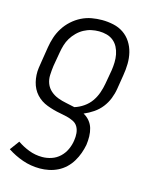

<svg xmlns="http://www.w3.org/2000/svg" viewBox="-113 -604 726 904"><g transform="rotate(15 250.0 -152.5)"><path d="M169 223Q124 223 84 209Q44 195 9 172L43 126Q69 144 100 156Q131 168 165 168Q188 168 210.5 160.5Q233 153 250.5 136.5Q268 120 278 98Q288 76 291 54Q294 36 292.5 18.5Q291 1 283 -13Q275 -27 259.5 -34.5Q244 -42 227.5 -46Q211 -50 194 -53Q177 -56 161 -60.5Q145 -65 129 -71Q113 -77 99.5 -86Q86 -95 75 -107Q64 -119 56.5 -133.5Q49 -148 45 -164.5Q41 -181 40 -198.5Q39 -216 41.5 -233.5Q44 -251 47 -269L58 -338Q62 -363 70 -387.5Q78 -412 92.5 -435Q107 -458 127.5 -476.5Q148 -495 172 -507Q196 -519 221.5 -523.5Q247 -528 272 -528Q300 -528 327.5 -522Q355 -516 377 -501Q399 -486 413.5 -463.5Q428 -441 434.5 -414.5Q441 -388 440.5 -359.5Q440 -331 435 -302L424 -234Q420 -209 410.5 -185Q401 -161 385 -140.5Q369 -120 347 -105Q325 -90 301 -80Q318 -71 330.5 -56Q343 -41 348.5 -22.5Q354 -4 354.5 17Q355 38 352 59Q348 80 340.5 101Q333 122 321 142Q309 162 292 178Q275 194 254.5 204Q234 214 212 218.5Q190 223 169 223ZM251 -98Q274 -105 295 -119.5Q316 -134 330 -154Q344 -174 352 -197Q360 -220 364 -243L376 -311Q379 -331 379.5 -350.5Q380 -370 376.5 -388.5Q373 -407 364.5 -423.5Q356 -440 342 -451.5Q328 -463 309.5 -468Q291 -473 272 -473Q253 -473 234.5 -469Q216 -465 198.5 -455.5Q181 -446 166.5 -431.5Q152 -417 142 -400.5Q132 -384 126.5 -365.5Q121 -347 118 -329L106 -260Q103 -237 102 -215Q101 -193 108.5 -173.5Q116 -154 132 -140Q148 -126 168 -118.5Q188 -111 209 -107Q230 -103 251 -98Z"/></g></svg>

Font: Iosevka SS04 Light
Style: Italic
Weight: 300
Italic angle: -9°
Monospace: yes
Designer: Belleve Invis
Foundry: Belleve Invis
Version: Version 19.0.0; ttfautohint (v1.8.4)